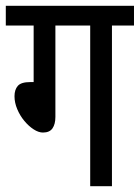

<svg xmlns="http://www.w3.org/2000/svg" viewBox="-20 -642 482 662"><path d="M171 -554V-239Q171 -214 161 -199.5Q151 -185 128 -185Q113 -185 96 -196Q79 -207 64 -225Q49 -243 39.5 -265.5Q30 -288 30 -310Q30 -333 41.5 -346Q53 -359 84 -359H96V-554H0V-622H442V-554H366V0H291V-554Z"/></svg>

Font: Noto Sans Devanagari ExtraCondensed
Style: Regular
Weight: 400
Width: 2
Designer: Jelle Bosma - Monotype Design Team
Foundry: Monotype Imaging Inc.
Version: Version 2.006